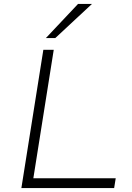

<svg xmlns="http://www.w3.org/2000/svg" viewBox="-20 -959 672 979"><path d="M89 0 201 -705H254L150 -50H570L562 0ZM214 -765 378 -939H449L262 -765Z"/></svg>

Font: Nunito Sans 7pt SemiExpanded ExtraLight
Style: Italic
Weight: 250
Width: 6
Italic angle: -9°
Designer: Vernon Adams
Foundry: Vernon Adams
Version: Version 3.101;gftools[0.9.27]